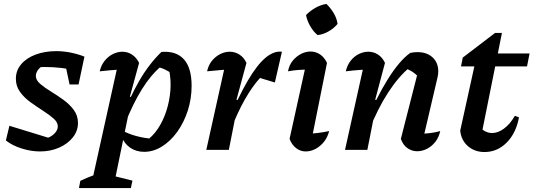

<svg xmlns="http://www.w3.org/2000/svg" viewBox="-20 -765 2723 980"><path d="M10 -48 28 -123 243 -57 209 -58Q227 -61 242 -70.5Q257 -80 266 -93Q275 -106 275 -120Q275 -141 253.5 -160Q232 -179 200 -199.5Q168 -220 136 -243Q104 -266 82.5 -295.5Q61 -325 61 -363Q61 -405 88 -437Q115 -469 162 -486.5Q209 -504 267 -504Q302 -504 338.5 -497Q375 -490 411 -476L375 -404Q336 -413 294.5 -418Q253 -423 211 -423Q193 -423 175 -422.5Q157 -422 139 -419L197 -428Q182 -420 172.5 -406Q163 -392 163 -377Q163 -356 185 -337Q207 -318 239 -298.5Q271 -279 303 -256Q335 -233 356.5 -204Q378 -175 378 -137Q378 -97 352 -64Q326 -31 282 -11.5Q238 8 184 8Q139 8 91 -7Q43 -22 10 -48ZM335 -334 305 -476H411L381 -334Z M716 10Q675 10 644.5 -11Q614 -32 600 -69V-101Q668 -63 765 -56L724 -45Q759 -68 785.5 -107.5Q812 -147 828.5 -197Q845 -247 849.5 -301.5Q854 -356 843 -409L860 -389Q840 -401 821 -410.5Q802 -420 780 -423L803 -427Q751 -384 705 -310.5Q659 -237 617 -131L596 -150Q641 -266 690.5 -352Q740 -438 804 -500Q879 -506 918.5 -462.5Q958 -419 958 -327Q958 -261 938.5 -200.5Q919 -140 885 -92.5Q851 -45 807 -17.5Q763 10 716 10ZM383 195 390 158Q426 141 451.5 132Q477 123 504 119L656 157L648 195ZM442 195 588 -464 604 -411Q573 -409 544.5 -406.5Q516 -404 489 -401Q496 -432 514 -454.5Q532 -477 556 -489Q580 -501 605 -501Q631 -501 653.5 -486.5Q676 -472 690 -444L643 -272L653 -267L558 195Z M1033 0 1136 -464 1152 -411Q1127 -409 1101.5 -407Q1076 -405 1037 -401Q1044 -433 1062 -455Q1080 -477 1104 -489Q1128 -501 1153 -501Q1179 -501 1202 -486.5Q1225 -472 1238 -444L1187 -256L1198 -253L1148 0ZM1156 -98 1143 -143Q1197 -272 1244.5 -353Q1292 -434 1335 -470Q1378 -506 1419 -501L1383 -344L1307 -367Q1268 -324 1230.5 -258.5Q1193 -193 1156 -98Z M1566 -30 1543 -81Q1575 -83 1603.5 -86.5Q1632 -90 1660 -96Q1652 -64 1633.5 -41Q1615 -18 1590.5 -5Q1566 8 1540 8Q1514 8 1492 -8.5Q1470 -25 1458 -56L1548 -464L1564 -411Q1530 -410 1503.5 -408Q1477 -406 1450 -401Q1456 -433 1474 -455Q1492 -477 1516 -489.5Q1540 -502 1565 -502Q1592 -502 1614 -487Q1636 -472 1649 -444ZM1646 -745Q1667 -725 1683 -698.5Q1699 -672 1703 -643Q1685 -621 1657.5 -605Q1630 -589 1601 -586Q1580 -603 1564 -630.5Q1548 -658 1542 -688Q1562 -709 1589 -724.5Q1616 -740 1646 -745Z M2026 -56 2112 -393 2119 -370Q2100 -389 2084.5 -399Q2069 -409 2047 -417L2072 -422Q2014 -374 1961 -292.5Q1908 -211 1863 -98L1851 -143Q1875 -204 1903 -259.5Q1931 -315 1960 -361.5Q1989 -408 2018 -442Q2047 -476 2074 -495Q2084 -497 2093 -498Q2102 -499 2110 -499Q2159 -499 2188 -472Q2217 -445 2217 -401Q2217 -393 2216 -385Q2215 -377 2213 -369L2146 -83Q2173 -85 2191 -88Q2209 -91 2227 -96Q2220 -64 2202 -41Q2184 -18 2159.5 -5.5Q2135 7 2109 7Q2082 7 2059.5 -9Q2037 -25 2026 -56ZM1741 0 1844 -464 1860 -411Q1835 -409 1810.5 -407.5Q1786 -406 1745 -401Q1752 -432 1769.5 -454.5Q1787 -477 1811 -489Q1835 -501 1860 -501Q1887 -501 1909.5 -486.5Q1932 -472 1945 -444L1895 -256L1905 -253L1855 0Z M2453 11Q2403 11 2368.5 -19Q2334 -49 2329 -98L2406 -448H2512L2434 -60L2430 -115Q2458 -86 2492 -86Q2522 -86 2553 -109Q2584 -132 2608 -174L2629 -166Q2614 -85 2566 -37Q2518 11 2453 11ZM2333 -426 2342 -471 2507 -597H2542L2521 -492H2683L2670 -426Z"/></svg>

Font: Piazzolla Thin
Style: Bold Italic
Weight: 700
Italic angle: -11.3°
Version: Version 2.005